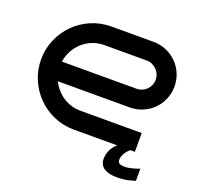

<svg xmlns="http://www.w3.org/2000/svg" viewBox="-123 -681 985 962"><g transform="rotate(20 369.0 -199.5)"><path d="M711.9 -375Q711.9 -338.4 698.2 -306.6Q684.6 -274.9 660.9 -251.2Q637.2 -227.5 605.2 -213.9Q573.2 -200.2 537.1 -200.2H153.8Q164.6 -178.2 180.7 -159.7Q196.8 -141.1 216.8 -127.9Q236.8 -114.7 260.5 -107.4Q284.2 -100.1 310.1 -100.1H637.2V0H612.8Q595.7 14.2 586.4 31.5Q577.1 48.8 577.1 64Q577.1 76.7 585.9 82.3Q594.7 87.9 615.2 87.9Q624 87.9 634.5 86.2Q645 84.5 655.5 81.8Q666 79.1 675.5 75.9Q685.1 72.8 691.9 69.8V134.8Q685.1 136.7 676.3 139.4Q667.5 142.1 655.5 144.8Q643.6 147.5 628.2 149.2Q612.8 150.9 592.8 150.9Q574.2 150.9 557.6 147.5Q541 144 528.6 136.2Q516.1 128.4 509 116Q502 103.5 502 85Q502 76.2 504.2 64.9Q506.3 53.7 511.2 42.2Q516.1 30.8 523.9 19.8Q531.7 8.8 543 0H310.1Q253.4 -0.5 203.6 -22.2Q153.8 -43.9 116.9 -81.3Q80.1 -118.7 58.6 -168.5Q37.1 -218.3 37.1 -274.9Q37.1 -331.5 58.6 -381.3Q80.1 -431.2 116.9 -468.5Q153.8 -505.9 203.6 -527.6Q253.4 -549.3 310.1 -549.8H537.1Q573.2 -549.8 605.2 -536.1Q637.2 -522.5 660.9 -498.8Q684.6 -475.1 698.2 -443.4Q711.9 -411.6 711.9 -375ZM537.1 -299.8Q552.2 -299.8 565.9 -305.7Q579.6 -311.5 589.8 -321.8Q600.1 -332 606 -345.7Q611.8 -359.4 611.8 -375Q611.8 -390.1 606 -403.8Q600.1 -417.5 589.8 -427.7Q579.6 -438 565.9 -444.1Q552.2 -450.2 537.1 -450.2H310.1Q276.9 -450.2 247.8 -438.5Q218.8 -426.8 196 -406.5Q173.3 -386.2 158.4 -358.6Q143.6 -331.1 139.2 -299.8Z"/></g></svg>

Font: Bruno Ace
Style: Regular
Weight: 400
Designer: Astigmatic (AOETI)
Foundry: Astigmatic (AOETI)
Version: Version 1.000